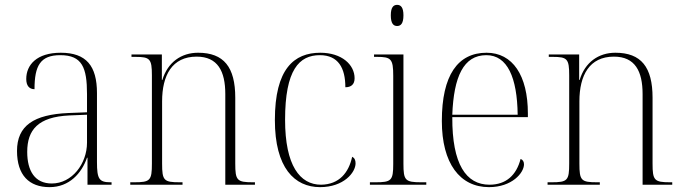

<svg xmlns="http://www.w3.org/2000/svg" viewBox="-20 -760 2812 790"><path d="M184 10C265 10 316 -47 338 -111H340V0H439V-10H435C388 -10 379 -23 379 -93V-377C379 -489 335 -543 230 -543C131 -543 88 -493 88 -435C88 -408 100 -393 122 -393C122 -490 146 -533 228 -533C318 -533 338 -482 338 -373V-298L262 -295C119 -289 50 -243 50 -139C50 -39 100 10 184 10ZM193 -5C124 -5 92 -56 92 -135C92 -226 137 -279 265 -285L338 -288V-173C338 -86 276 -5 193 -5Z M516 0H731V-10H720C654 -10 647 -17 647 -87V-343C647 -450 688 -527 789 -527C876 -527 907 -467 907 -373V0H1029V-10H1020C955 -10 948 -18 948 -87V-358C948 -484 901 -543 795 -543C726 -543 670 -504 648 -431H646V-536H521V-526H537C597 -526 605 -518 605 -450V-87C605 -17 598 -10 532 -10H516Z M1297 10C1394 10 1443 -50 1443 -88C1443 -101 1439 -110 1429 -115C1415 -50 1376 -1 1301 0C1214 0 1153 -79 1153 -267C1153 -473 1211 -533 1296 -533C1372 -533 1401 -480 1401 -401C1424 -401 1439 -412 1439 -438C1439 -494 1386 -543 1298 -543C1190 -543 1111 -477 1111 -266C1111 -69 1192 10 1297 10Z M1614 -653C1629 -653 1640 -663 1640 -697C1640 -730 1629 -740 1614 -740C1599 -740 1588 -730 1588 -697C1588 -663 1599 -653 1614 -653ZM1502 0H1734V-10H1713C1647 -10 1640 -18 1640 -86V-536H1519V-526H1531C1589 -526 1598 -518 1598 -448V-85C1598 -17 1590 -10 1525 -10H1502Z M1992 10C2087 10 2136 -49 2136 -84C2136 -95 2131 -103 2122 -106C2105 -40 2063 0 1994 0C1898 0 1840 -84 1841 -278H2152V-293C2152 -450 2089 -543 1982 -543C1864 -543 1798 -451 1798 -262C1798 -88 1872 10 1992 10ZM2110 -288H1841C1847 -444 1887 -533 1981 -533C2068 -533 2108 -441 2110 -288Z M2233 0H2448V-10H2437C2371 -10 2364 -17 2364 -87V-343C2364 -450 2405 -527 2506 -527C2593 -527 2624 -467 2624 -373V0H2746V-10H2737C2672 -10 2665 -18 2665 -87V-358C2665 -484 2618 -543 2512 -543C2443 -543 2387 -504 2365 -431H2363V-536H2238V-526H2254C2314 -526 2322 -518 2322 -450V-87C2322 -17 2315 -10 2249 -10H2233Z"/></svg>

Font: Noto Serif Display SemiCondensed ExtraLight
Style: Regular
Weight: 200
Width: 4
Designer: Monotype Design Team
Foundry: Monotype Imaging Inc.
Version: Version 2.009